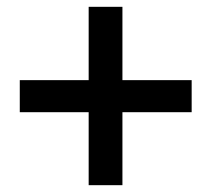

<svg xmlns="http://www.w3.org/2000/svg" viewBox="-20 -655 620 563"><path d="M240 -112V-326H38V-420H240V-635H339V-420H542V-326H339V-112Z"/></svg>

Font: Noto Sans TC Thin SemiBold
Style: Regular
Weight: 600
Version: Version 2.004-H2;hotconv 1.0.118;makeotfexe 2.5.65603